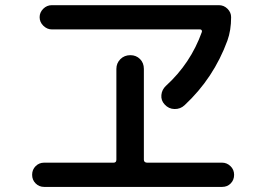

<svg xmlns="http://www.w3.org/2000/svg" viewBox="-20 -735 1040 750"><path d="M627.9 -399.4Q724.6 -487.3 768.6 -610.4Q769.5 -614.3 767.6 -617.2Q765.6 -620.1 761.7 -620.1H182.6Q164.1 -620.1 149.4 -634.3Q134.8 -648.4 134.8 -668Q134.8 -686.5 148.9 -700.7Q163.1 -714.8 182.6 -714.8H835Q854.5 -714.8 868.7 -700.7Q882.8 -686.5 882.8 -668Q882.8 -616.2 868.2 -576.2Q814.5 -429.7 701.2 -324.2Q684.6 -308.6 661.6 -309.1Q638.7 -309.6 623 -327.1Q608.4 -342.8 610.4 -363.8Q612.3 -384.8 627.9 -399.4ZM152.3 -4.9Q132.8 -4.9 119.1 -18.6Q105.5 -32.2 105.5 -52.2Q105.5 -72.3 119.1 -85.9Q132.8 -99.6 152.3 -99.6H423.8Q434.6 -99.6 434.6 -111.3V-465.8Q434.6 -488.3 450.2 -503.9Q465.8 -519.5 489.3 -519.5Q511.7 -519.5 526.9 -504.4Q542 -489.3 542 -465.8V-111.3Q542 -100.6 553.7 -99.6H847.7Q866.2 -99.6 880.4 -85.9Q894.5 -72.3 894.5 -52.2Q894.5 -32.2 881.3 -18.6Q868.2 -4.9 847.7 -4.9Z"/></svg>

Font: Rounded-X Mgen+ 1mn medium
Style: Regular
Weight: 500
Designer: [Source Han Sans]
Ryoko NISHIZUKA  (kana & ideographs); Paul D. Hunt (Latin, Greek & Cyrillic); Wenlong ZHANG  (bopomofo
Version: Version 1.059.20150602